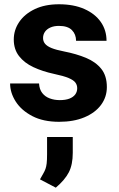

<svg xmlns="http://www.w3.org/2000/svg" viewBox="-20 -558 555 895"><path d="M255.7 9.8Q181.4 9.8 130.5 -16.9Q79.5 -43.6 53.3 -84.6Q27.1 -125.7 27.1 -168.8H162Q163.6 -141.3 177 -124.3Q190.4 -107.2 211.9 -99.3Q233.4 -91.3 258.6 -91.3Q285.4 -91.3 303.4 -98.2Q321.4 -105.2 330.7 -117.7Q339.9 -130.2 339.9 -146.6Q339.9 -161.7 331.4 -173.1Q322.9 -184.6 299.6 -194.4Q276.4 -204.2 232 -213.5Q178.1 -225.1 135.5 -245.1Q93 -265 68.6 -296.7Q44.2 -328.3 44.2 -373.8Q44.2 -417.9 69.4 -455.3Q94.6 -492.7 141.9 -515.4Q189.2 -538.1 255 -538.1Q323.7 -538.1 373.4 -516Q423.1 -493.9 449.9 -455.6Q476.6 -417.2 476.6 -367.7H334.6Q334.6 -398 315.2 -417.7Q295.9 -437.3 254.7 -437.3Q231.6 -437.3 214.9 -429.8Q198.1 -422.3 189.4 -409.6Q180.7 -396.9 180.7 -380.6Q180.7 -365.4 190 -354Q199.3 -342.5 220.6 -333.9Q241.9 -325.3 278.5 -318.2Q335.8 -307 380.9 -288.3Q426 -269.5 452.1 -237.1Q478.1 -204.7 478.1 -152.1Q478.1 -105.6 450.8 -68.8Q423.5 -32.1 373.5 -11.2Q323.5 9.8 255.7 9.8ZM319.2 154.2Q319.2 209.5 300.9 245.1Q282.6 280.7 240.1 316.8L166.4 278.1Q175.5 261.4 181.8 250.8Q188.1 240.1 191.9 229.7Q195.7 219.3 197.6 203.7Q199.4 188 199.4 161.5V80.7H319.2Z"/></svg>

Font: Heebo
Style: Regular
Weight: 400
Designer: Oded Ezer
Foundry: Ezer Type House
Version: Version 3.100